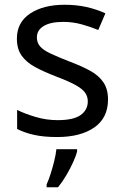

<svg xmlns="http://www.w3.org/2000/svg" viewBox="-20 -566 519 807"><path d="M434 -148Q434 -70 376 -30Q318 10 220 10Q164 10 123.5 1Q83 -8 52 -24V-104Q84 -88 129.5 -74.5Q175 -61 222 -61Q289 -61 319 -82.5Q349 -104 349 -140Q349 -160 338 -176Q327 -192 298.5 -208Q270 -224 217 -244Q165 -264 128 -284Q91 -304 71 -332Q51 -360 51 -404Q51 -472 106.5 -509Q162 -546 252 -546Q301 -546 343.5 -536.5Q386 -527 423 -510L393 -440Q359 -454 322 -464Q285 -474 246 -474Q192 -474 163.5 -456.5Q135 -439 135 -409Q135 -387 148 -371.5Q161 -356 191.5 -341.5Q222 -327 273 -307Q324 -288 360 -268Q396 -248 415 -219.5Q434 -191 434 -148ZM304 70Q300 88 287.5 115.5Q275 143 258.5 171Q242 199 224 221H176V209Q184 192 192.5 165.5Q201 139 208 110.5Q215 82 217 61H304Z"/></svg>

Font: Noto Sans Rejang
Style: Regular
Weight: 400
Designer: Monotype Design Team
Foundry: Monotype Imaging Inc.
Version: Version 2.001; ttfautohint (v1.8.4.7-5d5b)